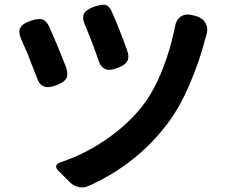

<svg xmlns="http://www.w3.org/2000/svg" viewBox="-20 -779 984 827"><path d="M281 6 261 -14 231 -44Q220 -55 222 -64.5Q224 -74 238 -79Q338 -112 428 -172Q527 -238 593 -322Q641 -383 680 -480Q715 -569 734 -665Q739 -695 760 -708.5Q781 -722 812 -713L824 -710Q854 -701 866 -678Q878 -655 868 -624Q867 -620 865 -615Q841 -521 803 -431Q757 -319 701 -246Q567 -69 359 23Q340 31 318.5 26.5Q297 22 281 6ZM171 -406Q150 -412 139 -444Q119 -496 105 -531Q103 -536 100 -545Q81 -590 72 -609Q57 -642 68 -660Q77 -678 114 -690Q144 -700 161 -696Q180 -690 192 -664Q230 -579 265 -488Q275 -458 265 -440Q255 -424 223 -412Q189 -399 171 -406ZM435 -481Q414 -489 404 -520Q398 -538 383 -579Q378 -591 376 -597Q370 -612 359 -640Q350 -662 346 -672Q332 -703 343 -722Q353 -739 388 -751Q419 -761 432 -758Q450 -755 461 -730Q496 -651 528 -561Q538 -532 527.5 -514.5Q517 -497 486 -486Q453 -474 435 -481Z"/></svg>

Font: GenSenRounded JP B
Style: Regular
Weight: 700
Version: Version 1.501;PS 1;hotconv 16.6.51;makeotf.lib2.5.65220